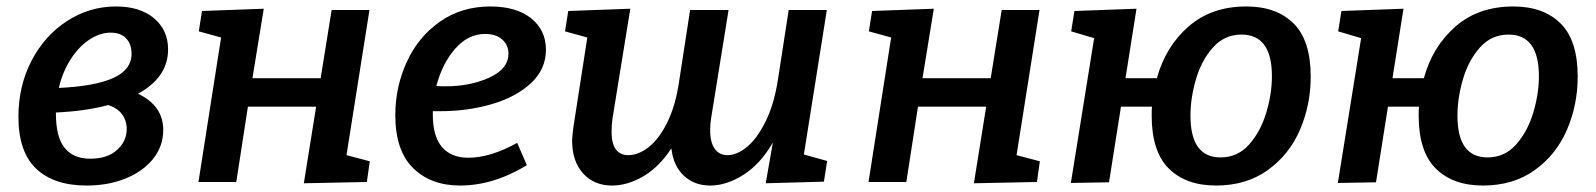

<svg xmlns="http://www.w3.org/2000/svg" viewBox="-20 -563 4937 594"><path d="M485 -161Q485 -111 454 -72Q423 -33 369 -11Q315 11 248 11Q147 11 92 -41Q37 -93 37 -202Q37 -297 77.5 -375Q118 -453 187.5 -498Q257 -543 339 -543Q413 -543 456.5 -506.5Q500 -470 500 -410Q500 -324 407 -273Q485 -236 485 -161ZM162 -291Q273 -296 330 -321.5Q387 -347 387 -397Q387 -426 370.5 -444Q354 -462 322 -462Q290 -462 257.5 -441Q225 -420 199.5 -381Q174 -342 162 -291ZM372 -164Q372 -190 357.5 -209.5Q343 -229 315 -238Q244 -219 153 -215V-211Q153 -139 180 -105.5Q207 -72 259 -72Q312 -72 342 -99Q372 -126 372 -164Z M1123 -532 1052 -83 1124 -64 1115 0 920 4 958 -233H747L711 0H594L664 -447L595 -466L605 -529L796 -536L761 -321H972L1006 -532Z M1319 -219V-209Q1319 -141 1347.5 -108Q1376 -75 1429 -75Q1497 -75 1580 -121L1610 -52Q1507 11 1403 11Q1313 11 1258 -43Q1203 -97 1203 -207Q1203 -294 1238.5 -371.5Q1274 -449 1341 -496Q1408 -543 1497 -543Q1577 -543 1623 -506.5Q1669 -470 1669 -409Q1669 -349 1623 -306Q1577 -263 1502 -241Q1427 -219 1342 -219ZM1330 -297Q1340 -296 1359 -296Q1435 -296 1494 -323Q1553 -350 1553 -397Q1553 -424 1533.5 -441Q1514 -458 1481 -458Q1428 -458 1388 -412Q1348 -366 1330 -297Z M2467 -85 2539 -65 2529 -1 2349 4 2371 -122Q2333 -56 2280.5 -22.5Q2228 11 2177 11Q2128 11 2095.5 -19.5Q2063 -50 2057 -104Q2020 -47 1971 -18Q1922 11 1873 11Q1818 11 1784 -26.5Q1750 -64 1750 -128Q1750 -140 1754 -170L1797 -447L1728 -466L1738 -529L1930 -536L1875 -197Q1872 -175 1872 -156Q1872 -83 1924 -83Q1955 -83 1987 -108Q2019 -133 2044.5 -184.5Q2070 -236 2081 -311L2115 -532H2234L2180 -197Q2177 -178 2177 -160Q2177 -123 2191 -103Q2205 -83 2231 -83Q2260 -83 2291 -108.5Q2322 -134 2348 -186Q2374 -238 2386 -312L2420 -532H2538Z M3196 -532 3125 -83 3197 -64 3188 0 2993 4 3031 -233H2820L2784 0H2667L2737 -447L2668 -466L2678 -529L2869 -536L2834 -321H3045L3079 -532Z M4035 -326Q4035 -239 4002 -162Q3969 -85 3902.5 -37Q3836 11 3742 11Q3649 11 3596 -41.5Q3543 -94 3543 -206Q3543 -224 3544 -233H3448L3411 1L3293 3L3365 -445L3294 -466L3304 -529L3496 -536L3462 -321H3559Q3586 -419 3657 -481Q3728 -543 3836 -543Q3929 -543 3982 -490.5Q4035 -438 4035 -326ZM3915 -327Q3915 -456 3821 -456Q3768 -456 3732.5 -416Q3697 -376 3680 -318Q3663 -260 3663 -205Q3663 -76 3756 -76Q3809 -76 3844.5 -116Q3880 -156 3897.5 -214.5Q3915 -273 3915 -327Z M4861 -326Q4861 -239 4828 -162Q4795 -85 4728.5 -37Q4662 11 4568 11Q4475 11 4422 -41.5Q4369 -94 4369 -206Q4369 -224 4370 -233H4274L4237 1L4119 3L4191 -445L4120 -466L4130 -529L4322 -536L4288 -321H4385Q4412 -419 4483 -481Q4554 -543 4662 -543Q4755 -543 4808 -490.5Q4861 -438 4861 -326ZM4741 -327Q4741 -456 4647 -456Q4594 -456 4558.5 -416Q4523 -376 4506 -318Q4489 -260 4489 -205Q4489 -76 4582 -76Q4635 -76 4670.5 -116Q4706 -156 4723.5 -214.5Q4741 -273 4741 -327Z"/></svg>

Font: Bitter Pro SemiBold
Style: Italic
Weight: 600
Italic angle: -9°
Designer: Sol Matas, and Bitter project Authors
Foundry: Sol Matas
Version: Version 1.010